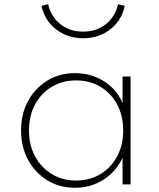

<svg xmlns="http://www.w3.org/2000/svg" viewBox="-20 -875 755 911"><path d="M335.5 16Q410 16 470 -21.8Q530 -59.5 561.5 -126V0H599.5V-512H561.5V-386.5Q533 -452.5 472.2 -490.2Q411.5 -528 335.5 -528Q262.5 -528 204.8 -492.8Q147 -457.5 113.5 -396.2Q80 -335 80 -256Q80 -177.5 113.5 -116Q147 -54.5 205 -19.2Q263 16 335.5 16ZM341 -18.5Q276.5 -18.5 226 -49Q175.5 -79.5 146.5 -133.2Q117.5 -187 117.5 -256Q117.5 -325.5 146.2 -379Q175 -432.5 225.5 -463Q276 -493.5 341 -493.5Q406.5 -493.5 457 -463Q507.5 -432.5 536 -379Q564.5 -325.5 564.5 -256Q564.5 -187 535.8 -133.2Q507 -79.5 456.8 -49Q406.5 -18.5 341 -18.5ZM374.5 -693.5Q449 -693.5 503.2 -735.8Q557.5 -778 572 -847.5L540 -855Q528 -797.5 483.2 -761.2Q438.5 -725 374.5 -725Q310 -725 265.5 -761.2Q221 -797.5 208.5 -855L177 -847.5Q191.5 -778 246 -735.8Q300.5 -693.5 374.5 -693.5Z"/></svg>

Font: Spartan ExtraLight
Style: Regular
Weight: 200
Designer: Matt Bailey, Mirko Velimirovic
Foundry: Matt Bailey
Version: Version 1.003; ttfautohint (v1.8.3)